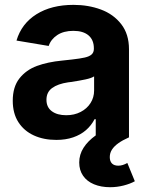

<svg xmlns="http://www.w3.org/2000/svg" viewBox="-20 -573 621 801"><path d="M33.2 -152.8Q33.2 -210.4 61 -245.8Q88.9 -281.2 134 -297.9Q179.2 -314.5 239.3 -320.3L279.8 -324.7Q314.5 -328.6 333.7 -333Q353 -337.4 362.3 -345.9Q371.6 -354.5 371.6 -369.1V-371.6Q371.6 -406.2 349.4 -425.3Q327.1 -444.3 286.1 -444.3Q245.6 -444.3 219 -426.8Q192.4 -409.2 183.1 -381.3L48.8 -403.8Q69.8 -474.6 132.3 -513.7Q194.8 -552.7 286.6 -552.7Q348.6 -552.7 401.1 -533.2Q453.6 -513.7 485.8 -472.2Q518.1 -430.7 518.1 -367.7V0H379.4V-75.7H374.5Q360.8 -49.3 338.6 -30Q316.4 -10.7 285.2 0Q253.9 10.7 214.8 10.7Q162.1 10.7 121.1 -8.1Q80.1 -26.9 56.6 -63.5Q33.2 -100.1 33.2 -152.8ZM372.6 -195.3V-254.4Q361.8 -247.1 336.7 -241.7Q311.5 -236.3 276.4 -231L264.2 -229.5Q221.2 -223.1 197.5 -205.8Q173.8 -188.5 173.8 -156.7Q173.8 -125.5 196.3 -108.9Q218.8 -92.3 256.3 -92.3Q290 -92.3 316.4 -106Q342.8 -119.6 357.7 -143.1Q372.6 -166.5 372.6 -195.3ZM310.5 105Q310.5 71.8 328.4 43.7Q346.2 15.6 378.9 -7.8L518.1 0Q490.7 12.2 473.4 24.7Q456.1 37.1 447 51.3Q438 65.4 438 82.5Q438 99.6 447 108.9Q456.1 118.2 473.6 118.2Q491.7 118.2 511.2 106.9L542.5 183.1Q523.4 193.8 495.8 200.9Q468.3 208 439.5 208Q401.4 208 372.1 195.8Q342.8 183.6 326.7 160.4Q310.5 137.2 310.5 105Z"/></svg>

Font: Inter RS Variable
Style: Regular
Weight: 400
Designer: Rasmus Andersson (customised by Maria Ramos and Noel Pretorius)
Foundry: rsms
Version: Version 3.001;Glyphs 3.2.3 (3260)